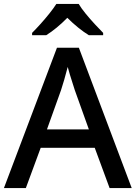

<svg xmlns="http://www.w3.org/2000/svg" viewBox="-20 -961 694 981"><path d="M540 0 464 -206H188L112 0H0L271 -717H383L653 0ZM362 -501Q359 -512 351.5 -534Q344 -556 337 -580Q330 -604 326 -619Q318 -588 308 -553Q298 -518 292 -501L220 -300H434ZM382 -941Q395 -919 417.5 -891.5Q440 -864 464.5 -837.5Q489 -811 507 -793V-781H434Q408 -797 379.5 -820Q351 -843 324 -870Q270 -815 216 -781H144V-793Q163 -812 186.5 -838Q210 -864 232 -891.5Q254 -919 268 -941Z"/></svg>

Font: Noto Sans Medium
Style: Regular
Weight: 500
Designer: Monotype Design Team
Foundry: Monotype Imaging Inc.
Version: Version 2.007